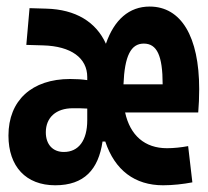

<svg xmlns="http://www.w3.org/2000/svg" viewBox="-20 -547 626 577"><path d="M146 9.8C233.4 9.8 275.9 -38.1 288.1 -121.6H296.4C325.2 -35.2 385.3 9.8 470.2 9.8C498.5 9.8 530.8 6.3 558.1 1L545.4 -107.9C524.9 -104 501.5 -101.6 481.9 -101.6C415 -101.6 371.1 -140.1 356 -209H575.7C577.6 -230 578.6 -255.9 578.6 -279.3C578.6 -437 524.4 -527.3 429.7 -527.3C368.2 -527.3 323.2 -487.8 298.3 -415.5C268.6 -481.4 207 -518.6 119.6 -521L68.8 -522.5L59.1 -412.1L109.9 -410.6C193.4 -408.2 242.2 -373 242.2 -315.4V-306.2C226.6 -308.6 209 -309.6 190.9 -309.6C75.7 -309.6 5.4 -245.1 5.4 -139.6C5.4 -46.4 58.1 9.8 146 9.8ZM242.2 -186V-185.5C242.2 -125 216.3 -90.3 171.9 -90.3C138.7 -90.3 117.7 -112.8 117.7 -149.4C117.7 -193.8 148.4 -221.7 198.7 -221.7C214.4 -221.7 229.5 -221.7 242.2 -220.7V-186.5ZM351.1 -293.5C354.5 -379.4 373.5 -416 412.1 -416C451.7 -416 468.8 -379.9 468.8 -293.5Z"/></svg>

Font: Cascadia Code NF SemiBold
Style: Regular
Weight: 600
Monospace: yes
Designer: Aaron Bell
Foundry: Saja Typeworks
Version: Version 2404.023